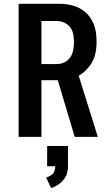

<svg xmlns="http://www.w3.org/2000/svg" viewBox="-20 -720 590 1010"><path d="M78 0V-700H296Q330 -700 364 -690.5Q398 -681 426 -658.5Q454 -636 471 -597.8Q488 -559.5 488 -501.5Q488 -427.5 459.8 -384.8Q431.5 -342 394 -322L494.5 0H373L284 -298H198V0ZM198 -383H278.5Q317 -383 343 -410.2Q369 -437.5 369 -499.5Q369 -559.5 342.2 -584.5Q315.5 -609.5 277 -609.5H198ZM228 154.5V48H337.5V154.5Q337.5 191.5 321.5 215.5Q305.5 239.5 284.5 252.5Q263.5 265.5 249 269.5L222.5 213.5Q238.5 210 254.5 197.5Q270.5 185 270.5 154.5Z"/></svg>

Font: Trispace SemiCondensed Medium
Style: Regular
Weight: 500
Width: 4
Designer: Tyler Finck
Foundry: Etcetera Type Company
Version: Version 1.210; ttfautohint (v1.8.3)